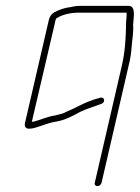

<svg xmlns="http://www.w3.org/2000/svg" viewBox="-20 -481 475 652"><path d="M325 139 417 -259C423 -283 425 -298 427 -321C429 -350 434 -371 432 -397C433 -419 443 -461 417 -461H251C238 -461 229 -459 220 -457C201 -455 180 -448 164 -439C150 -430 147 -420 143 -401L65 -64C62 -53 67 -43 79 -44C84 -44 90 -45 95 -46C118 -52 142 -63 165 -67C199 -72 225 -86 252 -101C275 -112 300 -119 323 -128C339 -132 336 -154 320 -149C292 -142 269 -132 245 -120C227 -110 212 -105 194 -96C186 -94 176 -91 168 -89C143 -86 118 -74 95 -68C93 -68 90 -68 88 -67L166 -401C167 -407 168 -412 170 -417C170 -418 172 -419 174 -420C192 -432 222 -438 246 -438H410C411 -423 407 -407 408 -392C407 -352 405 -307 394 -259L302 139C300 146 304 151 311 151C318 151 323 146 325 139Z"/></svg>

Font: Electronic
Style: ExLtIt
Weight: 200
Version: Version 1.011